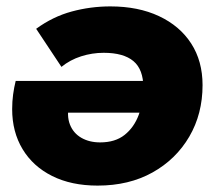

<svg xmlns="http://www.w3.org/2000/svg" viewBox="-20 -571 678 600"><path d="M285 9Q203 9 143 -21Q83 -51 50.5 -105Q18 -159 18 -230Q18 -254 21 -276Q24 -298 29 -318H464L445 -219H117L196 -247Q188 -209 198.5 -182Q209 -155 234 -140.5Q259 -126 293 -126Q340 -126 369.5 -149.5Q399 -173 413.5 -212Q428 -251 428 -297Q428 -354 397 -380Q366 -406 304 -406Q268 -406 233.5 -395Q199 -384 172 -362L93 -481Q145 -519 204 -535Q263 -551 325 -551Q412 -551 477 -520.5Q542 -490 577.5 -435Q613 -380 613 -305Q613 -215 571.5 -144Q530 -73 456.5 -32Q383 9 285 9Z"/></svg>

Font: Montserrat Thin ExtraBold
Style: Italic
Weight: 800
Italic angle: -11.3°
Version: Version 9.000